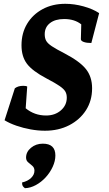

<svg xmlns="http://www.w3.org/2000/svg" viewBox="-20 -675 572 1009"><path d="M216 12Q180 12 141 5Q102 -2 66 -14.5Q30 -27 4 -43L58 -211Q75 -224 102 -224Q118 -224 123 -220L115 -106Q161 -68 222 -68Q269 -68 300 -95Q331 -122 331 -162Q331 -181 323 -194.5Q315 -208 292.5 -223.5Q270 -239 224 -263Q150 -302 121.5 -340Q93 -378 93 -437Q93 -501 122.5 -550Q152 -599 204 -627Q256 -655 323 -655Q370 -655 419 -641.5Q468 -628 501 -606L460 -449Q435 -449 420 -454.5Q405 -460 405 -469L407 -547Q372 -575 317 -575Q270 -575 242.5 -553.5Q215 -532 215 -495Q215 -475 222.5 -461Q230 -447 252.5 -432Q275 -417 320 -394Q400 -352 432 -311.5Q464 -271 464 -211Q464 -146 432 -96Q400 -46 344 -17Q288 12 216 12ZM111 314Q103 308 99.5 302.5Q96 297 96 284Q126 277 143.5 260Q161 243 161 222Q161 206 150 196.5Q139 187 128 178Q117 169 117 153Q117 123 143 101.5Q169 80 205 80Q271 80 271 142Q271 171 257 201.5Q243 232 220 257Q197 282 168.5 297.5Q140 313 111 314Z"/></svg>

Font: Petrona ExtraBold
Style: Italic
Weight: 800
Italic angle: -9°
Designer: Ringo R. Seeber
Foundry: Ringo R. Seeber
Version: Version 2.001; ttfautohint (v1.8.3)